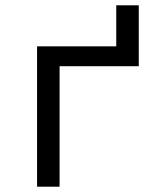

<svg xmlns="http://www.w3.org/2000/svg" viewBox="-20 -705 616 725"><path d="M120 0H205V-455H504V-685H419V-530H120Z"/></svg>

Font: Iosevka Sparkle
Style: Regular
Weight: 400
Designer: Belleve Invis
Foundry: Belleve Invis
Version: Version 4.5.0; ttfautohint (v1.8.3)